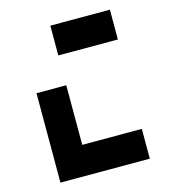

<svg xmlns="http://www.w3.org/2000/svg" viewBox="-104 -768 754 851"><g transform="rotate(-15 273.5 -342.0)"><path d="M205.1 -546.9V-683.6H478.5V-546.9ZM68.4 -410.2H205.1V-136.7H478.5V0H68.4Z"/></g></svg>

Font: DatCub
Style: Bold
Weight: 700
Designer: GGBot
Version: 1.00